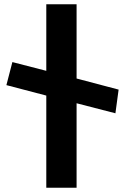

<svg xmlns="http://www.w3.org/2000/svg" viewBox="-20 -880 589 900"><path d="M521 -349 536 -460 339 -512V-860H197V-548L38 -589L10 -481L197 -432V0H339V-396Z"/></svg>

Font: Ny Stormning
Style: Hf
Weight: 700
Designer: Robert Jablonski, Mew Too
Foundry: Cannot Into Space Fonts
Version: Version 0.90